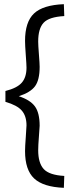

<svg xmlns="http://www.w3.org/2000/svg" viewBox="-20 -773 338 920"><path d="M170 -170Q170 -164 166.5 -119.5Q163 -75 163 -53Q163 8 189.5 37Q216 66 288 70L286 127Q187 123 143.5 82Q100 41 100 -49Q100 -70 103.5 -115.5Q107 -161 107 -172Q107 -217 84.5 -243Q62 -269 6 -285V-337Q62 -351 84.5 -377Q107 -403 107 -449Q107 -462 103.5 -509.5Q100 -557 100 -577Q100 -668 143 -708.5Q186 -749 286 -753L288 -696Q215 -692 189 -664Q163 -636 163 -574Q163 -557 166.5 -512Q170 -467 170 -453Q170 -390 148 -360Q126 -330 70 -312Q125 -294 147.5 -263Q170 -232 170 -170Z"/></svg>

Font: TypoPRO Titillium Text
Style: 250 wt
Weight: 300
Designer: Accademia di Belle Arti di Urbino and others
Foundry: Accademia di Belle Arti di Urbino and others.
Version: Version 25.000